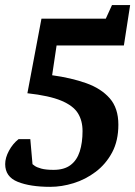

<svg xmlns="http://www.w3.org/2000/svg" viewBox="-32 -721 529 752"><path d="M164.8 10.8Q86.2 10.8 37.3 -8.9Q-11.7 -28.6 -11.7 -78.3Q-11.7 -103.1 3.1 -130.5Q17.8 -158 40.8 -176.1H86.7L95.3 -78Q96.5 -76.8 104.1 -71.3Q111.7 -65.7 129.5 -60.7Q147.3 -55.7 177.8 -55.7Q219.4 -55.7 244.3 -74.5Q269.3 -93.3 280.3 -127.7Q291.3 -162.1 291.3 -207.7Q291.3 -248.6 273 -277.8Q254.7 -307.1 208.2 -326.6Q161.7 -346.2 75.3 -355.8L130.4 -648H382.4L406.6 -701.1H477.7L453.2 -542.8H189.6L172.2 -426.3Q246.7 -416.1 305.2 -395.4Q363.8 -374.7 397.7 -336.1Q431.6 -297.5 431.6 -232.7Q431.6 -169.7 407.1 -123.8Q382.5 -78 342.7 -48Q302.8 -17.9 256.2 -3.6Q209.6 10.8 164.8 10.8Z"/></svg>

Font: Faustina Light
Style: Italic
Weight: 300
Italic angle: -8°
Designer: Alfonso Garcia
Foundry: http://www.omnibus-type.com
Version: Version 1.200